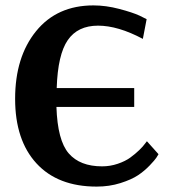

<svg xmlns="http://www.w3.org/2000/svg" viewBox="-20 -680 626 711"><path d="M338 11Q194 11 115 -75Q36 -161 36 -314Q36 -469 113.5 -564.5Q191 -660 326 -660Q372 -660 421.5 -647Q471 -634 497 -622L523 -609L509 -536Q417 -585 343 -585Q268 -585 231 -531.5Q194 -478 190 -354H477V-284H189Q193 -160 234.5 -112Q276 -64 358 -64Q388 -64 416 -73.5Q444 -83 462.5 -96.5Q481 -110 495.5 -124Q510 -138 517 -148L524 -157L567 -109Q564 -104 559 -96Q554 -88 534.5 -67.5Q515 -47 491 -31Q467 -15 426 -2Q385 11 338 11Z"/></svg>

Font: Arsenal
Style: Bold
Weight: 700
Designer: Andrij Shevchenko
Foundry: Stairsfor
Version: Version 2.001;PS 002.001;hotconv 1.0.88;makeotf.lib2.5.64775